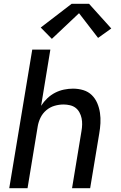

<svg xmlns="http://www.w3.org/2000/svg" viewBox="-20 -998 640 1018"><path d="M29 0 151 -735H247L198 -437Q212 -459 231 -477Q250 -495 272.5 -506.5Q295 -518 319.5 -523Q344 -528 367 -528Q396 -528 422 -520Q448 -512 466.5 -494Q485 -476 495.5 -451.5Q506 -427 510 -400Q514 -373 512.5 -345Q511 -317 506 -289L458 0H362L412 -303Q415 -320 415.5 -337.5Q416 -355 412.5 -371.5Q409 -388 401 -402.5Q393 -417 380.5 -426.5Q368 -436 351 -440Q334 -444 317 -444Q293 -444 269 -437Q245 -430 225.5 -413.5Q206 -397 195 -374.5Q184 -352 180 -328L126 0ZM255 -792 196 -852 360 -978H452L570 -847L500 -797L399 -928Z"/></svg>

Font: Iosevka SS04 Medium Extended
Style: Italic
Weight: 500
Width: 7
Italic angle: -9°
Monospace: yes
Designer: Belleve Invis
Foundry: Belleve Invis
Version: Version 19.0.0; ttfautohint (v1.8.4)